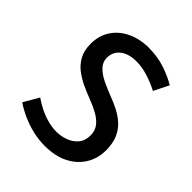

<svg xmlns="http://www.w3.org/2000/svg" viewBox="-204 -856 990 990"><g transform="rotate(45 291.0 -361.0)"><path d="M480 -587Q442 -607 398 -621Q354 -635 313 -635Q257 -635 224 -609.5Q191 -584 191 -540Q191 -509 213 -486Q235 -463 270 -446Q305 -429 344 -414Q377 -402 409.5 -385.5Q442 -369 468.5 -345Q495 -321 510.5 -285.5Q526 -250 526 -199Q526 -141 497.5 -94Q469 -47 415.5 -19.5Q362 8 286 8Q240 8 196.5 -2.5Q153 -13 114.5 -30.5Q76 -48 45 -69L93 -152Q117 -135 148 -119.5Q179 -104 212.5 -95Q246 -86 276 -86Q309 -86 341 -97.5Q373 -109 394 -133.5Q415 -158 415 -198Q415 -232 396.5 -255.5Q378 -279 347.5 -296Q317 -313 282 -326Q248 -339 213 -355Q178 -371 148 -393.5Q118 -416 99.5 -449.5Q81 -483 81 -532Q81 -590 108.5 -633.5Q136 -677 185 -702Q234 -727 298 -730Q371 -730 425 -712Q479 -694 521 -669Z"/></g></svg>

Font: Josefin Sans Thin Medium
Style: Regular
Weight: 500
Version: Version 2.000